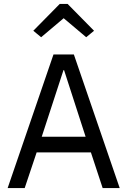

<svg xmlns="http://www.w3.org/2000/svg" viewBox="-20 -960 650 980"><path d="M253 -682H357L591 0H504L444 -182H167L106 0H19ZM417 -262 307 -602H304L193 -262ZM285 -940H325L460 -803L420 -770L305 -867L190 -770L150 -803Z"/></svg>

Font: Actor
Style: Regular
Weight: 400
Designer: Thomas Junold
Foundry: Thomas Junold
Version: Version 1.001